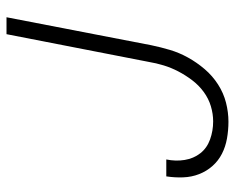

<svg xmlns="http://www.w3.org/2000/svg" viewBox="-86 -624 722 590"><g transform="rotate(-90 275.0 -329.0)"><path d="M196 12Q170 12 144.5 7.5Q119 3 97.5 -8Q76 -19 60 -37Q44 -55 35 -78Q26 -101 25 -127Q24 -153 28 -179H80Q74 -150 78.5 -122.5Q83 -95 99 -74.5Q115 -54 141.5 -44.5Q168 -35 197 -35Q220 -35 243.5 -42Q267 -49 287.5 -64Q308 -79 323.5 -99.5Q339 -120 350.5 -142Q362 -164 369 -187Q376 -210 380 -234L465 -670H517L431 -225Q425 -196 416.5 -167.5Q408 -139 393 -112Q378 -85 357.5 -61Q337 -37 310.5 -20Q284 -3 254.5 4.5Q225 12 196 12Z"/></g></svg>

Font: Lode Dark Term
Style: Italic
Weight: 400
Italic angle: -11°
Monospace: yes
Designer: Belleve Invis
Foundry: Belleve Invis
Version: Version 29.2.0